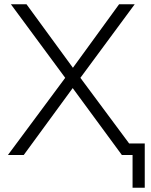

<svg xmlns="http://www.w3.org/2000/svg" viewBox="-20 -725 705 898"><path d="M17 0 285 -361 31 -705H104L321 -408L537 -705H610L356 -361L584 -54H657V153H600V0H550L320 -313L91 0Z"/></svg>

Font: Nunito Sans Light
Style: Regular
Weight: 300
Designer: Vernon Adams
Foundry: Vernon Adams
Version: Version 3.101; ttfautohint (v1.8.4.7-5d5b);gftools[0.9.27]